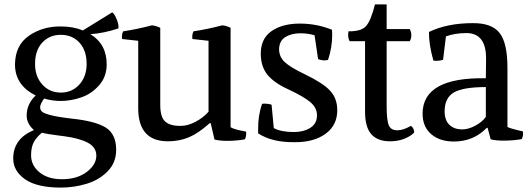

<svg xmlns="http://www.w3.org/2000/svg" viewBox="-20 -625 2403 871"><path d="M373 -335Q373 -396 340.5 -431.5Q308 -467 256 -467Q204 -467 171.5 -431.5Q139 -396 139 -335Q139 -278 172 -241.5Q205 -205 256 -205Q307 -205 340 -241.5Q373 -278 373 -335ZM256 -167Q216 -167 180 -178Q162 -152 162 -139Q162 -128 169 -120Q176 -112 206.5 -103.5Q237 -95 304 -87Q412 -76 459.5 -46.5Q507 -17 507 55Q507 113 468 152.5Q429 192 372 209Q315 226 256 226Q148 226 94 188.5Q40 151 40 94Q40 4 134 -35Q101 -64 101 -101Q101 -153 142 -192Q48 -238 48 -333Q49 -420 111.5 -463Q174 -506 256 -505Q312 -505 356 -487L489 -569Q500 -562 510 -536Q520 -510 517 -496Q451 -474 390 -470Q464 -425 464 -333Q464 -277 429.5 -238Q395 -199 348 -183Q301 -167 256 -167ZM271 -7Q263 -8 244 -10.5Q225 -13 205.5 -16Q186 -19 170 -23Q144 -1 132.5 21.5Q121 44 121 80Q121 125 159 156.5Q197 188 261 188Q330 188 373.5 155Q417 122 417 81Q417 43 378.5 22.5Q340 2 271 -7Z M1026 -48Q1040 -38 1096 -28Q1099 -10 1091 7Q1054 14 1009 14Q977 14 953 8L936 -66H931Q881 -21 837.5 -2.5Q794 16 742 16Q607 16 607 -134V-440L534 -448Q531 -468 539 -483Q600 -492 669 -510Q686 -509 707 -499V-149Q707 -93 730 -73Q753 -53 801 -54Q832 -54 867 -72.5Q902 -91 926 -118V-440L853 -448Q850 -468 858 -483Q919 -492 988 -510Q1005 -509 1026 -499Z M1212 -150 1222 -44Q1255 -26 1313 -26Q1357 -26 1387.5 -45Q1418 -64 1418 -102Q1418 -136 1388 -161.5Q1358 -187 1285 -221Q1222 -250 1192.5 -287Q1163 -324 1163 -382Q1163 -450 1212 -484Q1261 -518 1340 -518Q1417 -518 1486 -490Q1486 -486 1486.5 -479Q1487 -472 1487 -468Q1487 -409 1468 -353Q1458 -351 1453 -351Q1438 -351 1423 -357L1407 -465Q1376 -474 1343 -474Q1302 -474 1274.5 -457Q1247 -440 1246 -402Q1246 -368 1271 -344Q1296 -320 1365 -287Q1446 -248 1478 -213Q1510 -178 1510 -125Q1510 -57 1457.5 -18.5Q1405 20 1320 20Q1215 22 1151 -20V-37Q1150 -100 1169 -154Q1175 -155 1179 -155Q1197 -155 1212 -150Z M1749 16Q1693 16 1664.5 -16Q1636 -48 1636 -119V-438H1566Q1556 -457 1561 -483Q1617 -482 1639.5 -505.5Q1662 -529 1681 -605H1734V-493H1839Q1853 -464 1839 -438H1734V-144Q1734 -77 1744.5 -55Q1755 -33 1784 -34Q1809 -34 1844 -54Q1858 -45 1859 -24Q1846 -9 1816.5 3.5Q1787 16 1749 16Z M1997 -120Q1997 -80 2018.5 -59Q2040 -38 2077 -38Q2105 -38 2136.5 -55Q2168 -72 2184 -95V-230Q2081 -230 2039 -205.5Q1997 -181 1997 -120ZM2282 -317V-49Q2297 -41 2352 -29Q2355 -10 2347 6Q2310 13 2263 13Q2230 13 2206 7L2192 -45H2188Q2128 17 2039 17Q1975 17 1936 -16.5Q1897 -50 1897 -110Q1898 -275 2184 -270L2185 -358Q2186 -474 2097 -475Q2044 -475 2003 -460L1990 -354Q1970 -347 1946 -350Q1925 -426 1926 -480Q2009 -520 2124 -520Q2210 -521 2246 -476Q2282 -431 2282 -317Z"/></svg>

Font: Alike
Style: Regular
Weight: 400
Designer: Cyreal (www.cyreal.org)
Foundry: Cyreal (www.cyreal.org)
Version: Version 1.212